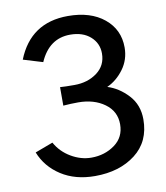

<svg xmlns="http://www.w3.org/2000/svg" viewBox="-87 -848 810 939"><g transform="rotate(-10 317.5 -379.0)"><path d="M43 -146.5 131.8 -179.7Q158.2 -131.8 207 -103Q255.9 -74.2 307.6 -74.2Q374 -74.2 423.8 -110.4Q473.6 -146.5 473.6 -210.9Q473.6 -275.4 420.9 -313.5Q368.2 -351.6 290 -351.6Q253.9 -351.6 215.8 -348.6V-440.4Q239.3 -438.5 287.1 -438.5Q353.5 -438.5 399.9 -473.1Q446.3 -507.8 446.3 -567.4Q446.3 -618.2 408.7 -651.4Q371.1 -684.6 308.6 -684.6Q204.1 -684.6 156.2 -575.2L59.6 -604.5Q127.9 -776.4 313.5 -776.4Q425.8 -776.4 493.2 -721.2Q560.5 -666 560.5 -577.1Q560.5 -516.6 525.9 -469.7Q491.2 -422.9 443.4 -401.4Q500 -383.8 544.9 -335.4Q589.8 -287.1 589.8 -214.8Q589.8 -104.5 510.7 -43.5Q431.6 17.6 309.6 17.6Q211.9 17.6 142.1 -27.3Q72.3 -72.3 43 -146.5Z"/></g></svg>

Font: Gothic A1 SemiBold
Style: Regular
Weight: 600
Version: Version 2.50